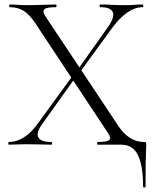

<svg xmlns="http://www.w3.org/2000/svg" viewBox="-20 -645 687 856"><path d="M20 0Q17 0 17 -6Q17 -12 20 -12Q54 -12 86.5 -32.5Q119 -53 147 -92L305 -309L316 -299L168 -92Q140 -53 151 -32.5Q162 -12 209 -12Q212 -12 212 -6Q212 0 209 0Q183 0 159.5 -1Q136 -2 97 -2Q72 -2 57 -1Q42 0 20 0ZM331 -316 320 -325 461 -524Q492 -568 483 -590.5Q474 -613 427 -613Q424 -613 424 -619Q424 -625 427 -625Q453 -625 477 -623.5Q501 -622 539 -622Q564 -622 579 -623.5Q594 -625 616 -625Q619 -625 619 -619Q619 -613 616 -613Q582 -613 548 -589.5Q514 -566 482 -523ZM520 0H415Q413 0 413 -6Q413 -12 415 -12Q456 -12 466.5 -20.5Q477 -29 462 -51L137 -542Q111 -581 85 -597Q59 -613 23 -613Q21 -613 21 -619Q21 -625 23 -625Q41 -625 60.5 -623.5Q80 -622 97 -622Q137 -622 170.5 -623.5Q204 -625 229 -625Q232 -625 232 -619Q232 -613 229 -613Q188 -613 178 -604Q168 -595 182 -573L508 -83Q531 -48 560 -30Q589 -12 621 -12Q629 -12 630.5 -10Q632 -8 632 0Q632 13 631 30Q630 47 629.5 82.5Q629 118 629 187Q629 191 623.5 191Q618 191 618 187Q618 95 595.5 47.5Q573 0 520 0Z"/></svg>

Font: Cormorant Garamond Light
Style: Regular
Weight: 300
Designer: Christian Thalmann (Catharsis Fonts)
Foundry: Catharsis Fonts
Version: Version 4.001